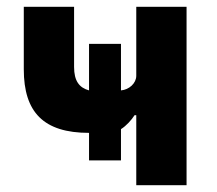

<svg xmlns="http://www.w3.org/2000/svg" viewBox="-20 -545 638 565"><path d="M381 -206V0H529V-525H381V-322C381 -300 360 -281 336 -279V-416H242V-279C213 -287 198 -307 198 -348V-525H50V-341C50 -215 108 -154 242 -154V-73H336V-165C352 -175 367 -192 376 -206Z"/></svg>

Font: Braiins Sans
Style: Bold
Weight: 700
Designer: Mike Abbink, Paul van der Laan, Pieter van Rosmalen, Jiri Chlebus, Lubos Buracinsky
Foundry: Bold Monday, Sudetype
Version: Version 1.000;hotconv 1.0.109;makeotfexe 2.5.65596